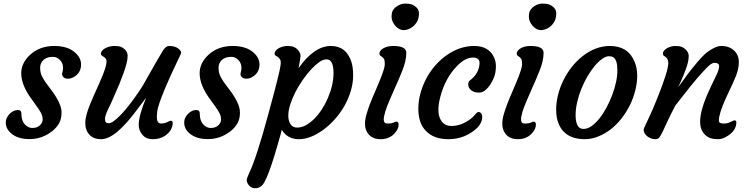

<svg xmlns="http://www.w3.org/2000/svg" viewBox="-20 -757 4103 1051"><path d="M11.7 -85.9Q11.7 -101.1 18.3 -114Q24.9 -127 34.7 -135.7Q55.2 -154.8 77.6 -154.8Q97.2 -154.8 97.2 -134.8Q97.2 -84 130.9 -64Q143.1 -56.6 156.2 -56.6Q169.4 -56.6 178.7 -59.6Q188 -62.5 195.8 -68.8Q213.4 -83 213.4 -102.5Q213.4 -122.1 204.6 -138.4Q195.8 -154.8 182.6 -172.9L154.8 -211.9Q96.2 -290 96.2 -356Q96.2 -410.6 142.6 -455.1Q195.3 -505.4 277.8 -505.4Q350.1 -505.4 390.6 -469.7Q423.8 -440.9 423.8 -403.8Q423.8 -365.2 394.5 -342.3Q368.2 -321.8 341.8 -327.1Q330.1 -329.6 323.7 -339.1Q317.4 -348.6 321.3 -360.8Q325.2 -373 325.2 -386.2Q325.2 -399.4 320.3 -410.6Q315.4 -421.9 307.1 -429.7Q290 -445.8 271.2 -445.8Q252.4 -445.8 240.2 -441.7Q228 -437.5 218.8 -429.7Q199.7 -412.1 199.7 -386.5Q199.7 -360.8 208.5 -342.3Q217.3 -323.7 230.2 -305.2Q243.2 -286.6 258.3 -267.6Q273.4 -248.5 286.1 -227.5Q316.9 -178.2 316.9 -140.9Q316.9 -103.5 301.3 -78.4Q285.6 -53.2 260.7 -35.2Q207.5 4.4 141.6 4.4Q78.6 4.4 42 -25.9Q11.7 -51.3 11.7 -85.9Z M914.1 -96.2Q925.3 -96.2 925.3 -85Q925.3 -42.5 883.3 -13.7Q855 4.9 816.9 4.9Q785.6 4.9 769 -9.8Q739.3 -36.1 739.3 -74.2Q739.3 -122.6 779.8 -222.2Q704.6 -120.6 674.3 -87.2Q644 -53.7 621.6 -35.2Q572.8 4.9 533.2 4.9Q472.7 4.9 452.6 -47.4Q446.8 -63.5 446.8 -84.2Q446.8 -105 453.9 -130.6Q460.9 -156.2 472.2 -184.1Q483.4 -211.9 496.6 -241.2L522.9 -299.8Q573.7 -412.6 560.5 -433.6Q554.7 -442.9 538.6 -452.1Q532.7 -455.6 532.7 -464.1Q532.7 -472.7 539.8 -480.5Q546.9 -488.3 558.1 -494.1Q582 -505.4 606 -505.4Q629.9 -505.4 642.3 -500.2Q654.8 -495.1 662.6 -487.3Q678.7 -471.2 678.7 -451.7Q678.7 -432.1 672.4 -408Q666 -383.8 655.8 -355.5Q645.5 -327.1 633.3 -296.9Q599.6 -217.8 587.9 -192.4L569.8 -154.8Q554.7 -121.1 554.7 -107.4Q554.7 -93.8 559.1 -88.1Q563.5 -82.5 575 -82.5Q586.4 -82.5 601.6 -93.3Q616.7 -104 634.8 -122.1Q652.8 -140.1 672.4 -163.8Q691.9 -187.5 710.4 -212.9Q747.1 -262.7 764.2 -293Q867.7 -476.1 874.5 -484.4Q890.1 -505.4 906.5 -505.4Q922.9 -505.4 935.1 -501.7Q947.3 -498 956.1 -491.2Q976.6 -476.1 969.2 -460.9Q850.1 -212.4 840.8 -148.4Q838.4 -126.5 838.4 -118.2Q838.4 -81.1 860.8 -81.1Q881.8 -81.1 895.5 -88.6Q909.2 -96.2 914.1 -96.2Z M988.3 -85.9Q988.3 -101.1 994.9 -114Q1001.5 -127 1011.2 -135.7Q1031.7 -154.8 1054.2 -154.8Q1073.7 -154.8 1073.7 -134.8Q1073.7 -84 1107.4 -64Q1119.6 -56.6 1132.8 -56.6Q1146 -56.6 1155.3 -59.6Q1164.6 -62.5 1172.4 -68.8Q1189.9 -83 1189.9 -102.5Q1189.9 -122.1 1181.2 -138.4Q1172.4 -154.8 1159.2 -172.9L1131.3 -211.9Q1072.8 -290 1072.8 -356Q1072.8 -410.6 1119.1 -455.1Q1171.9 -505.4 1254.4 -505.4Q1326.7 -505.4 1367.2 -469.7Q1400.4 -440.9 1400.4 -403.8Q1400.4 -365.2 1371.1 -342.3Q1344.7 -321.8 1318.4 -327.1Q1306.6 -329.6 1300.3 -339.1Q1293.9 -348.6 1297.9 -360.8Q1301.8 -373 1301.8 -386.2Q1301.8 -399.4 1296.9 -410.6Q1292 -421.9 1283.7 -429.7Q1266.6 -445.8 1247.8 -445.8Q1229 -445.8 1216.8 -441.7Q1204.6 -437.5 1195.3 -429.7Q1176.3 -412.1 1176.3 -386.5Q1176.3 -360.8 1185.1 -342.3Q1193.8 -323.7 1206.8 -305.2Q1219.7 -286.6 1234.9 -267.6Q1250 -248.5 1262.7 -227.5Q1293.5 -178.2 1293.5 -140.9Q1293.5 -103.5 1277.8 -78.4Q1262.2 -53.2 1237.3 -35.2Q1184.1 4.4 1118.2 4.4Q1055.2 4.4 1018.6 -25.9Q988.3 -51.3 988.3 -85.9Z M1522.5 -46.4Q1521.5 -39.1 1501.2 30.8Q1481 100.6 1467.3 141.6Q1436.5 233.4 1416.5 255.9Q1400.4 273.4 1377.4 273.4Q1349.6 273.4 1335 246.1Q1330.6 238.3 1330.6 228.8Q1330.6 219.2 1345.2 187.5Q1383.8 106.9 1448.2 -129.9Q1474.1 -223.6 1482.4 -257.3L1498 -318.4Q1513.2 -378.9 1515.9 -400.6Q1518.6 -422.4 1513.2 -431.4Q1507.8 -440.4 1501 -445.1Q1494.1 -449.7 1488.3 -453.1Q1482.4 -456.5 1483.4 -465.6Q1484.4 -474.6 1491.5 -482.2Q1498.5 -489.7 1509.3 -495.1Q1531.2 -505.4 1553.5 -505.4Q1575.7 -505.4 1588.4 -500Q1601.1 -494.6 1609.4 -485.4Q1627 -466.3 1625 -448.2Q1620.1 -410.6 1614.3 -383.8Q1699.7 -505.4 1791.5 -505.4Q1875 -505.4 1903.3 -418.9Q1913.1 -388.7 1913.1 -345.2Q1913.1 -301.8 1899.9 -258.1Q1886.7 -214.4 1864.3 -175.3Q1841.8 -136.2 1812 -103.3Q1782.2 -70.3 1749 -45.9Q1678.7 4.9 1616.2 4.9Q1553.7 4.9 1522.5 -46.4ZM1774.9 -220.7Q1805.7 -293 1805.7 -357.9Q1805.7 -393.1 1796.4 -412.6Q1787.1 -432.1 1767.8 -432.1Q1748.5 -432.1 1727.5 -417.2Q1706.5 -402.3 1683.6 -377.7Q1660.6 -353 1638.2 -321Q1615.7 -289.1 1597.9 -254.6Q1580.1 -220.2 1569.1 -186Q1558.1 -151.9 1558.1 -123.5Q1558.1 -95.2 1570.3 -76.9Q1582.5 -58.6 1606.4 -58.6Q1630.4 -58.6 1654.1 -71.5Q1677.7 -84.5 1700 -106.4Q1722.2 -128.4 1741.5 -158Q1760.7 -187.5 1774.9 -220.7Z M2144.5 -615.2Q2123.5 -639.6 2123.5 -664.6Q2123.5 -689.5 2131.6 -701.9Q2139.6 -714.4 2151.9 -722.2Q2175.3 -737.3 2196 -737.3Q2216.8 -737.3 2228.3 -734.4Q2239.7 -731.4 2249.5 -724.6Q2273.4 -708.5 2273.4 -685.3Q2273.4 -662.1 2266.8 -646.7Q2260.3 -631.3 2249.5 -619.9Q2238.8 -608.4 2225.1 -601.3Q2211.4 -594.2 2196.3 -592.5Q2181.2 -590.8 2167.7 -597.2Q2154.3 -603.5 2144.5 -615.2ZM2149.4 -91.3Q2162.1 -91.3 2162.1 -74.7Q2162.1 -52.7 2142.1 -29.3Q2112.8 4.9 2063.5 4.9Q2006.8 4.9 1985.8 -41Q1978 -57.1 1978 -80.1Q1978 -103 1986.1 -131.1Q1994.1 -159.2 2006.1 -190.2Q2018.1 -221.2 2032.2 -252.9L2058.1 -314.5Q2086.4 -383.3 2086.4 -405.3Q2086.4 -427.2 2081.8 -434.3Q2077.1 -441.4 2071.8 -445.3L2062 -452.1Q2057.1 -455.6 2057.1 -464.1Q2057.1 -472.7 2063.7 -480.5Q2070.3 -488.3 2081.1 -494.1Q2103 -505.4 2132.3 -505.4Q2204.1 -505.4 2204.1 -467.8Q2204.1 -423.8 2181.2 -367.4Q2158.2 -311 2142.1 -276.4L2112.8 -209Q2080.6 -134.8 2080.6 -102.1Q2080.6 -80.6 2102.1 -80.6Q2123 -80.6 2133.8 -85.9Q2144.5 -91.3 2149.4 -91.3Z M2270 -168.5Q2271 -210.9 2283.4 -253.2Q2295.9 -295.4 2316.7 -333Q2337.4 -370.6 2366 -402.3Q2394.5 -434.1 2428.2 -457Q2498.5 -505.4 2576.2 -505.4Q2656.2 -505.4 2685.1 -441.4Q2695.3 -418.5 2694.6 -389.4Q2693.8 -360.4 2685.1 -336.2Q2676.3 -312 2663.1 -293Q2633.3 -250 2603 -250Q2569.3 -250 2553.2 -268.6Q2539.1 -284.7 2544.4 -306.2Q2545.9 -312.5 2553.2 -317.6Q2560.5 -322.8 2571.8 -334Q2603.5 -367.2 2605 -411.6Q2606 -441.9 2567.9 -441.9Q2526.9 -441.9 2481.9 -396Q2416.5 -329.1 2389.6 -224.6Q2366.2 -133.8 2398.4 -91.8Q2417.5 -67.4 2450.2 -67.4Q2505.4 -67.4 2556.6 -106.4Q2572.3 -118.7 2582 -131.3Q2591.8 -144 2600.1 -144Q2608.4 -144 2614 -136Q2619.6 -127.9 2619.6 -115.2Q2619.6 -86.4 2593.8 -58.6Q2527.3 4.9 2434.1 4.9Q2354.5 4.9 2311 -40.5Q2268.1 -85.4 2270 -168.5Z M2896 -615.2Q2875 -639.6 2875 -664.6Q2875 -689.5 2883.1 -701.9Q2891.1 -714.4 2903.3 -722.2Q2926.8 -737.3 2947.5 -737.3Q2968.3 -737.3 2979.7 -734.4Q2991.2 -731.4 3001 -724.6Q3024.9 -708.5 3024.9 -685.3Q3024.9 -662.1 3018.3 -646.7Q3011.7 -631.3 3001 -619.9Q2990.2 -608.4 2976.6 -601.3Q2962.9 -594.2 2947.8 -592.5Q2932.6 -590.8 2919.2 -597.2Q2905.8 -603.5 2896 -615.2ZM2900.9 -91.3Q2913.6 -91.3 2913.6 -74.7Q2913.6 -52.7 2893.6 -29.3Q2864.3 4.9 2814.9 4.9Q2758.3 4.9 2737.3 -41Q2729.5 -57.1 2729.5 -80.1Q2729.5 -103 2737.5 -131.1Q2745.6 -159.2 2757.6 -190.2Q2769.5 -221.2 2783.7 -252.9L2809.6 -314.5Q2837.9 -383.3 2837.9 -405.3Q2837.9 -427.2 2833.3 -434.3Q2828.6 -441.4 2823.2 -445.3L2813.5 -452.1Q2808.6 -455.6 2808.6 -464.1Q2808.6 -472.7 2815.2 -480.5Q2821.8 -488.3 2832.5 -494.1Q2854.5 -505.4 2883.8 -505.4Q2955.6 -505.4 2955.6 -467.8Q2955.6 -423.8 2932.6 -367.4Q2909.7 -311 2893.6 -276.4L2864.3 -209Q2832 -134.8 2832 -102.1Q2832 -80.6 2853.5 -80.6Q2874.5 -80.6 2885.3 -85.9Q2896 -91.3 2900.9 -91.3Z M3170.4 -450.7Q3241.7 -505.4 3318.4 -505.4Q3418.9 -505.4 3454.6 -417Q3480 -353 3457.5 -262.2Q3437 -178.7 3382.3 -108.9Q3328.1 -39.1 3254.4 -9.8Q3217.3 4.9 3181.4 4.9Q3145.5 4.9 3117.4 -4.4Q3089.4 -13.7 3068.8 -33.2Q3048.3 -52.7 3036.6 -82.8Q3024.9 -112.8 3024.4 -153.8Q3023.9 -194.8 3034.4 -236.8Q3044.9 -278.8 3064.2 -317.9Q3083.5 -356.9 3110.6 -391.1Q3137.7 -425.3 3170.4 -450.7ZM3330.6 -235.4Q3360.4 -314 3359.4 -375Q3359.4 -428.7 3337.4 -443.4Q3328.6 -449.2 3312.7 -449.2Q3296.9 -449.2 3276.4 -434.8Q3255.9 -420.4 3235.4 -396Q3214.8 -371.6 3195.8 -338.9Q3176.8 -306.2 3162.1 -270Q3147.5 -233.9 3138.9 -195.8Q3130.4 -157.7 3130.9 -123.8Q3131.3 -89.8 3141.4 -70.6Q3151.4 -51.3 3173.8 -51.3Q3196.3 -51.3 3218 -66.7Q3239.7 -82 3260.3 -107.4Q3280.8 -132.8 3298.8 -166Q3316.9 -199.2 3330.6 -235.4Z M3889.6 -413.1Q3874.5 -413.1 3846.7 -384Q3818.8 -355 3798.3 -331.1L3756.8 -281.2L3676.8 -179.2Q3648.4 -125.5 3632.3 -89.8L3606 -33.2Q3595.7 -12.2 3588.1 -3.7Q3580.6 4.9 3567.6 4.9Q3554.7 4.9 3542.7 0.2Q3530.8 -4.4 3522 -11.7Q3503.4 -27.3 3503.4 -45.9Q3503.4 -53.2 3514.2 -74.7L3532.7 -114.3Q3541.5 -131.8 3553.2 -159.2L3580.6 -226.1Q3638.2 -370.1 3638.2 -412.1Q3638.2 -434.6 3623.5 -445.3L3613.8 -452.1Q3608.9 -455.6 3608.9 -464.1Q3608.9 -472.7 3615.5 -480.5Q3622.1 -488.3 3632.8 -494.1Q3654.8 -505.4 3677 -505.4Q3699.2 -505.4 3711.4 -500.5Q3723.6 -495.6 3731.9 -487.3Q3750 -470.2 3750 -451.7Q3750 -433.1 3745.4 -414.3Q3740.7 -395.5 3733.6 -376.2Q3726.6 -356.9 3718.8 -338.4Q3710.9 -319.8 3704.6 -306.2L3694.8 -285.2Q3690.9 -277.3 3692.9 -280.3Q3747.1 -355.5 3764.2 -377L3798.3 -418Q3835.9 -461.9 3857.4 -476.1Q3900.9 -505.4 3925.8 -505.4Q3950.7 -505.4 3967.8 -499Q3984.9 -492.7 3997.6 -481Q4024.4 -456.1 4024.4 -417.5Q4024.4 -378.9 4006.8 -336.9Q3989.3 -294.9 3976.3 -268.8Q3963.4 -242.7 3951.7 -215.8Q3915 -134.3 3915 -97.2Q3915 -80.6 3941.4 -80.6Q3961.9 -80.6 3978.8 -89.4Q3995.6 -98.1 4000.5 -98.1Q4010.7 -98.1 4010.7 -87.9Q4010.7 -44.4 3966.3 -15.1Q3936.5 4.9 3911.6 4.9Q3886.7 4.9 3870.4 -0.5Q3854 -5.9 3841.3 -17.6Q3812.5 -43.5 3812.5 -89.8Q3812.5 -146.5 3848.1 -231.4Q3874 -289.6 3884.8 -311L3901.4 -345.7Q3916.5 -377 3916.5 -395Q3916.5 -413.1 3889.6 -413.1Z"/></svg>

Font: Courgette
Style: Regular
Weight: 400
Designer: Karolina Lach
Foundry: Sorkin Type Co.
Version: Version 1.002